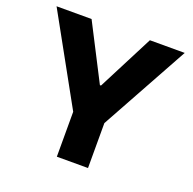

<svg xmlns="http://www.w3.org/2000/svg" viewBox="-125 -834 967 961"><g transform="rotate(20 358.5 -353.5)"><path d="M203.1 -707 355.5 -410.2H361.3L513.7 -707H699.2L441.4 -239.3V0H275.4V-239.3L16.6 -707Z"/></g></svg>

Font: Pretendard JP ExtraBold
Style: Regular
Weight: 800
Designer: Base glyphs from Inter by Rasmus Andersson; Hangeul glyphs from Noto Sans CJK(Source Han Sans) by Jang Soo-young and Kan
Foundry: Kil Hyung-jin
Version: Version 1.309